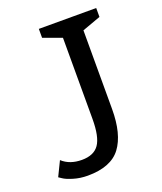

<svg xmlns="http://www.w3.org/2000/svg" viewBox="-134 -792 749 890"><g transform="rotate(-20 241.0 -347.5)"><path d="M255 -229V-629L164 -662V-706H447V-662L356 -629V-241Q356 -117 308 -53Q260 11 145 11Q108 11 75 1Q42 -9 28 -19L13 -29L48 -101Q85 -67 144.5 -67Q204 -67 229.5 -104Q255 -141 255 -229Z"/></g></svg>

Font: Belgrano
Style: Regular
Weight: 400
Designer: Daniel Hernandez
Foundry: Daniel Hernndez
Version: Version 1.003